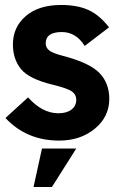

<svg xmlns="http://www.w3.org/2000/svg" viewBox="-20 -553 473 773"><path d="M218 13Q87 13 2 -78L93 -161Q150 -97 215 -97Q249 -97 268 -112Q287 -127 287 -151Q287 -173 268.5 -185.5Q250 -198 192 -212Q97 -235 64.5 -275Q32 -315 32 -374Q32 -444 84 -488.5Q136 -533 226 -533Q291 -533 335.5 -513Q380 -493 419 -443L321 -368Q286 -424 229 -424Q164 -424 164 -378Q164 -362 177.5 -350.5Q191 -339 234 -328Q341 -300 380.5 -259Q420 -218 420 -155Q420 -83 362 -35Q304 13 218 13ZM115 200 149 45H287L189 200Z"/></svg>

Font: Cal Sans
Style: Regular
Weight: 400
Designer: Designer Mark Davis DBA MarkFonts
Foundry: Designer Mark Davis DBA MarkFonts
Version: Version 1.000